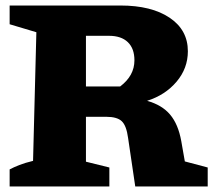

<svg xmlns="http://www.w3.org/2000/svg" viewBox="-20 -677 774 697"><path d="M651 -91 734 -69V0H471L445 -176Q439 -221 422 -237Q405 -253 366 -253H292V-90L377 -69V0H15V-62Q30 -70 50.5 -78Q71 -86 100 -93L112 -560L15 -589V-657H417Q530 -657 596 -612.5Q662 -568 662 -491Q662 -429 621 -380.5Q580 -332 514 -311Q568 -296 597.5 -261Q627 -226 638 -165ZM376 -547H292V-363H416Q468 -402 468 -458Q468 -501 444 -524Q420 -547 376 -547Z"/></svg>

Font: Piazzolla ExtraBold
Style: Regular
Weight: 800
Designer: Juan Pablo del Peral
Foundry: Huerta Tipografica
Version: Version 1.330